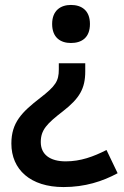

<svg xmlns="http://www.w3.org/2000/svg" viewBox="-20 -658 501 777"><path d="M344 -561C344 -616 310 -638 267 -638C226 -638 191 -616 191 -561C191 -505 226 -484 267 -484C310 -484 344 -505 344 -561ZM325 -369V-402H218V-377C218 -330 205 -310 143 -262C68 -204 26 -162 26 -77C26 28 103 99 237 99C324 99 395 76 456 43L411 -51C358 -24 306 -5 246 -5C182 -5 145 -33 145 -83C145 -132 169 -157 235 -208C302 -260 325 -300 325 -369Z"/></svg>

Font: Noto Sans Kannada UI SemiBold
Style: Regular
Weight: 600
Designer: Jelle Bosma - Monotype Design Team
Foundry: Monotype Imaging Inc.
Version: Version 2.005